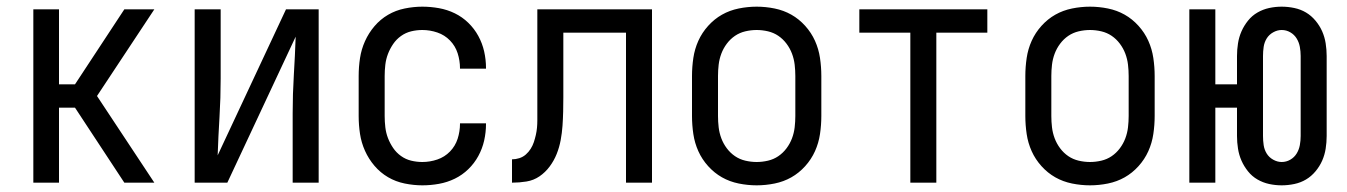

<svg xmlns="http://www.w3.org/2000/svg" viewBox="-20 -548 4040 576"><path d="M80 0V-520H157V-295H205L353 -520H443L271 -260L443 0H353L205 -225H157V0Z M564 0V-520H642V-312Q642 -254 638.5 -197Q635 -140 633 -82L838 -520H936V0H858V-208Q858 -266 861.5 -323Q865 -380 867 -438L662 0Z M1247 8Q1221 8 1194 2.5Q1167 -3 1144 -16.5Q1121 -30 1103.5 -50.5Q1086 -71 1075 -95.5Q1064 -120 1060 -146.5Q1056 -173 1056 -200V-320Q1056 -347 1060 -373.5Q1064 -400 1075 -424.5Q1086 -449 1103.5 -469.5Q1121 -490 1144 -503.5Q1167 -517 1194 -522.5Q1221 -528 1247 -528Q1272 -528 1297 -523.5Q1322 -519 1344.5 -508Q1367 -497 1385 -479.5Q1403 -462 1415 -440Q1427 -418 1432.5 -393.5Q1438 -369 1438 -344V-342H1360V-343Q1360 -366 1353 -388Q1346 -410 1330 -426.5Q1314 -443 1292 -450.5Q1270 -458 1247 -458Q1230 -458 1213.5 -454Q1197 -450 1183 -440Q1169 -430 1159.5 -416Q1150 -402 1144 -386.5Q1138 -371 1136 -354Q1134 -337 1134 -320V-200Q1134 -183 1136 -166Q1138 -149 1144 -133.5Q1150 -118 1159.5 -104Q1169 -90 1183 -80Q1197 -70 1213.5 -66Q1230 -62 1247 -62Q1270 -62 1292 -69.5Q1314 -77 1330 -93.5Q1346 -110 1353 -132Q1360 -154 1360 -177V-178H1438V-176Q1438 -151 1432.5 -126.5Q1427 -102 1415 -80Q1403 -58 1385 -40.5Q1367 -23 1344.5 -12Q1322 -1 1297 3.5Q1272 8 1247 8Z M1516 0V-70Q1527 -70 1538 -73.5Q1549 -77 1557.5 -84.5Q1566 -92 1572 -101.5Q1578 -111 1581.5 -121.5Q1585 -132 1587.5 -143Q1590 -154 1591 -165Q1592 -176 1592 -187Q1592 -198 1592 -209V-520H1936V0H1858V-450H1670V-256Q1670 -235 1669.5 -213.5Q1669 -192 1667.5 -170.5Q1666 -149 1662 -127.5Q1658 -106 1650 -86Q1642 -66 1629 -48.5Q1616 -31 1598.5 -19Q1581 -7 1559.5 -3.5Q1538 0 1516 0Z M2250 8Q2223 8 2196 2.5Q2169 -3 2146 -16Q2123 -29 2104.5 -49.5Q2086 -70 2075 -94.5Q2064 -119 2060 -146Q2056 -173 2056 -200V-320Q2056 -347 2060 -374Q2064 -401 2075 -425.5Q2086 -450 2104.5 -470.5Q2123 -491 2146 -504Q2169 -517 2196 -522.5Q2223 -528 2250 -528Q2277 -528 2304 -522.5Q2331 -517 2354 -504Q2377 -491 2395.5 -470.5Q2414 -450 2425 -425.5Q2436 -401 2440 -374Q2444 -347 2444 -320V-200Q2444 -173 2440 -146Q2436 -119 2425 -94.5Q2414 -70 2395.5 -49.5Q2377 -29 2354 -16Q2331 -3 2304 2.5Q2277 8 2250 8ZM2250 -62Q2267 -62 2284 -66Q2301 -70 2315 -79.5Q2329 -89 2339.5 -103Q2350 -117 2356 -133Q2362 -149 2364 -166Q2366 -183 2366 -200V-320Q2366 -337 2364 -354Q2362 -371 2356 -387Q2350 -403 2339.5 -417Q2329 -431 2315 -440.5Q2301 -450 2284 -454Q2267 -458 2250 -458Q2233 -458 2216 -454Q2199 -450 2185 -440.5Q2171 -431 2160.5 -417Q2150 -403 2144 -387Q2138 -371 2136 -354Q2134 -337 2134 -320V-200Q2134 -183 2136 -166Q2138 -149 2144 -133Q2150 -117 2160.5 -103Q2171 -89 2185 -79.5Q2199 -70 2216 -66Q2233 -62 2250 -62Z M2711 0V-450H2558V-520H2942V-450H2789V0Z M3250 8Q3223 8 3196 2.5Q3169 -3 3146 -16Q3123 -29 3104.5 -49.5Q3086 -70 3075 -94.5Q3064 -119 3060 -146Q3056 -173 3056 -200V-320Q3056 -347 3060 -374Q3064 -401 3075 -425.5Q3086 -450 3104.5 -470.5Q3123 -491 3146 -504Q3169 -517 3196 -522.5Q3223 -528 3250 -528Q3277 -528 3304 -522.5Q3331 -517 3354 -504Q3377 -491 3395.5 -470.5Q3414 -450 3425 -425.5Q3436 -401 3440 -374Q3444 -347 3444 -320V-200Q3444 -173 3440 -146Q3436 -119 3425 -94.5Q3414 -70 3395.5 -49.5Q3377 -29 3354 -16Q3331 -3 3304 2.5Q3277 8 3250 8ZM3250 -62Q3267 -62 3284 -66Q3301 -70 3315 -79.5Q3329 -89 3339.5 -103Q3350 -117 3356 -133Q3362 -149 3364 -166Q3366 -183 3366 -200V-320Q3366 -337 3364 -354Q3362 -371 3356 -387Q3350 -403 3339.5 -417Q3329 -431 3315 -440.5Q3301 -450 3284 -454Q3267 -458 3250 -458Q3233 -458 3216 -454Q3199 -450 3185 -440.5Q3171 -431 3160.5 -417Q3150 -403 3144 -387Q3138 -371 3136 -354Q3134 -337 3134 -320V-200Q3134 -183 3136 -166Q3138 -149 3144 -133Q3150 -117 3160.5 -103Q3171 -89 3185 -79.5Q3199 -70 3216 -66Q3233 -62 3250 -62Z M3825 8Q3806 8 3787.5 4Q3769 0 3752.5 -9.5Q3736 -19 3724 -34Q3712 -49 3704.5 -66Q3697 -83 3694 -102Q3691 -121 3691 -140V-225H3626V0H3548V-520H3626V-295H3691V-380Q3691 -399 3694 -418Q3697 -437 3704.5 -454Q3712 -471 3724 -486Q3736 -501 3752.5 -510.5Q3769 -520 3787.5 -524Q3806 -528 3825 -528Q3844 -528 3863 -524Q3882 -520 3898 -510.5Q3914 -501 3926.5 -486Q3939 -471 3946.5 -454Q3954 -437 3957 -418Q3960 -399 3960 -380V-140Q3960 -121 3957 -102Q3954 -83 3946.5 -66Q3939 -49 3926.5 -34Q3914 -19 3898 -9.5Q3882 0 3863 4Q3844 8 3825 8ZM3825 -62Q3839 -62 3851 -69Q3863 -76 3870 -87.5Q3877 -99 3879.5 -112.5Q3882 -126 3882 -140V-380Q3882 -394 3879.5 -407.5Q3877 -421 3870 -432.5Q3863 -444 3851 -451Q3839 -458 3825 -458Q3812 -458 3799.5 -451Q3787 -444 3780 -432.5Q3773 -421 3771 -407.5Q3769 -394 3769 -380V-140Q3769 -126 3771 -112.5Q3773 -99 3780 -87.5Q3787 -76 3799.5 -69Q3812 -62 3825 -62Z"/></svg>

Font: Iosevka www.saffi
Style: Regular
Weight: 400
Monospace: yes
Designer: Belleve Invis
Foundry: Belleve Invis
Version: Version 22.0.2; ttfautohint (v1.8.3)